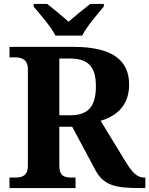

<svg xmlns="http://www.w3.org/2000/svg" viewBox="-20 -951 755 971"><path d="M260 -771H396C417 -816 474 -880 505 -918V-931H436C408 -909 357 -868 327 -841C297 -868 247 -909 219 -931H150V-918C181 -880 239 -816 260 -771ZM28 0H362V-53H343C307 -53 280 -60 280 -113V-310H345L463 -90C503 -15 562 0 682 0H715V-53H709C673 -53 648 -79 613 -137L489 -340C563 -362 633 -412 633 -523C633 -643 553 -714 351 -714H28V-661H56C86 -661 121 -653 121 -600V-113C121 -60 89 -53 56 -53H28ZM335 -368H280V-655H333C424 -655 465 -616 465 -515C465 -417 430 -368 335 -368Z"/></svg>

Font: Noto Serif Lao
Style: Bold
Weight: 700
Designer: Monotype Design Team
Foundry: Monotype Imaging Inc.
Version: Version 2.003